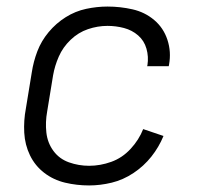

<svg xmlns="http://www.w3.org/2000/svg" viewBox="-20 -558 616 586"><path d="M252 8Q286 8 321 -0.5Q356 -9 387.5 -30Q419 -51 442 -80Q465 -109 479 -143L417 -164Q404 -131 378.5 -103.5Q353 -76 319.5 -64Q286 -52 252 -52Q220 -52 190.5 -62.5Q161 -73 143 -97.5Q125 -122 121.5 -153.5Q118 -185 124 -218L142 -328Q147 -357 159.5 -385.5Q172 -414 195.5 -436.5Q219 -459 248.5 -469Q278 -479 308 -479Q334 -479 358.5 -472.5Q383 -466 401.5 -450Q420 -434 427 -409.5Q434 -385 430 -359L429 -356H495L496 -361Q503 -400 491 -436.5Q479 -473 450.5 -497Q422 -521 384.5 -529.5Q347 -538 308 -538Q276 -538 243 -531Q210 -524 180.5 -505.5Q151 -487 128.5 -460Q106 -433 94 -401.5Q82 -370 77 -337L59 -227Q52 -190 54 -153Q56 -116 71.5 -84Q87 -52 115 -30.5Q143 -9 178.5 -0.5Q214 8 252 8Z"/></svg>

Font: Iosevka Sparkle Light
Style: Italic
Weight: 300
Italic angle: -9°
Designer: Belleve Invis
Foundry: Belleve Invis
Version: Version 4.5.0; ttfautohint (v1.8.3)